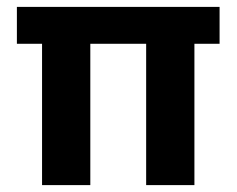

<svg xmlns="http://www.w3.org/2000/svg" viewBox="-20 -537 687 557"><path d="M102 0V-410H29V-517H617V-410H544V0H404V-410H242V0Z"/></svg>

Font: DM Sans 11pt ExtraBold
Style: Regular
Weight: 800
Version: Version 4.004;gftools[0.9.30]